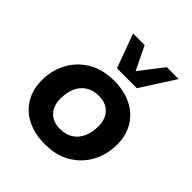

<svg xmlns="http://www.w3.org/2000/svg" viewBox="-177 -733 858 858"><g transform="rotate(45 252.0 -304.5)"><path d="M242 10Q178 10 130.5 -14Q83 -38 57 -81.5Q31 -125 31 -183Q31 -243 57.5 -294.5Q84 -346 135.5 -378Q187 -410 262 -410Q326 -410 373.5 -386Q421 -362 447 -318.5Q473 -275 473 -217Q473 -157 446.5 -105.5Q420 -54 368.5 -22Q317 10 242 10ZM243 -86Q279 -86 304.5 -102.5Q330 -119 343 -148.5Q356 -178 356 -216Q356 -262 330.5 -288Q305 -314 261 -314Q225 -314 199.5 -297.5Q174 -281 161 -252Q148 -223 148 -184Q148 -138 173.5 -112Q199 -86 243 -86ZM231 -458 172 -619H245L299 -508L385 -619H460L357 -458Z"/></g></svg>

Font: Rokkitt SemiBold
Style: Bold Italic
Weight: 700
Italic angle: -9°
Version: Version 3.103